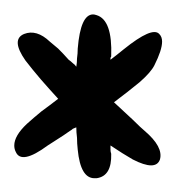

<svg xmlns="http://www.w3.org/2000/svg" viewBox="-21 -905 247 269"><path d="M87.9 -836.9Q91.8 -884.8 109.4 -884.8Q111.3 -884.8 114.3 -883.8Q136.7 -877 134.8 -826.2Q134.8 -825.2 133.8 -824.2Q133.8 -823.2 133.8 -821.3Q138.7 -825.2 142.6 -828.1Q147.5 -832 152.3 -835.9Q192.4 -868.2 202.1 -857.4Q206.1 -853.5 206.1 -846.7Q206.1 -835 195.3 -813.5Q190.4 -803.7 174.8 -790Q158.2 -776.4 138.7 -761.7Q153.3 -748 165 -737.3Q176.8 -725.6 181.6 -721.7Q208 -699.2 203.1 -681.6Q197.3 -665 165 -681.6Q158.2 -685.5 150.4 -690.4Q142.6 -695.3 133.8 -701.2Q133.8 -698.2 133.8 -695.3Q133.8 -692.4 134.8 -689.5Q135.7 -658.2 114.3 -655.3Q112.3 -655.3 111.3 -655.3Q91.8 -655.3 87.9 -695.3Q86.9 -704.1 86.9 -711.9Q85.9 -719.7 85.9 -726.6Q83 -725.6 81.1 -724.6Q79.1 -722.7 77.1 -721.7Q67.4 -714.8 59.6 -710Q50.8 -704.1 45.9 -701.2Q8.8 -673.8 1 -692.4Q-1 -696.3 -1 -701.2Q-1 -714.8 16.6 -731.4Q26.4 -740.2 37.1 -749Q47.9 -756.8 60.5 -766.6Q47.9 -780.3 36.1 -793.9Q24.4 -807.6 14.6 -820.3Q-5.9 -849.6 12.7 -857.4Q30.3 -864.3 48.8 -846.7Q53.7 -842.8 60.5 -836.9Q67.4 -830.1 75.2 -821.3Q75.2 -821.3 75.2 -821.3Q78.1 -819.3 81.1 -816.4Q84 -814.5 85.9 -811.5Q86.9 -817.4 86.9 -823.2Q87.9 -830.1 87.9 -836.9Z"/></svg>

Font: Mrs Husband
Style: Regular
Weight: 400
Version: Version 1.0